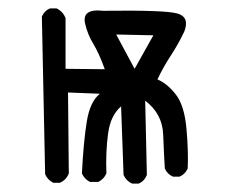

<svg xmlns="http://www.w3.org/2000/svg" viewBox="-20 -435 540 459"><path d="M295.9 3.9Q282.2 -2 275.4 -16.6L269.5 -180.7Q244.1 -159.2 238.3 -115.2Q232.4 -71.3 234.4 -20.5Q228.5 -6.8 214.8 0H195.3Q181.6 -6.8 175.8 -20.5Q179.7 -96.7 187.5 -144.5Q195.3 -192.4 218.8 -210.9L142.6 -213.9L144.5 -20.5Q138.7 -4.9 123 2H107.4Q93.8 -4.9 87.9 -18.6L80.1 -395.5Q85.9 -409.2 99.6 -415H115.2Q130.9 -407.2 136.7 -391.6V-270.5L230.5 -269.5Q216.8 -307.6 203.1 -330.1Q189.5 -352.5 183.6 -377.9Q174.8 -415 226.6 -409.2Q374 -411.1 403.8 -402.8Q433.6 -394.5 420.9 -360.4Q407.2 -331.1 388.7 -302.7Q370.1 -274.4 356.4 -245.1Q379.9 -235.4 400.4 -209Q420.9 -182.6 425.8 -127Q430.7 -71.3 428.7 -32.2Q422.9 -18.6 409.2 -12.7H393.6Q379.9 -18.6 374 -32.2Q372.1 -63.5 370.1 -113.3Q368.2 -163.1 327.1 -194.3L331.1 -16.6Q325.2 -2 311.5 3.9ZM346.7 -350.6 257.8 -352.5 301.8 -270.5Z"/></svg>

Font: JasonHandwriting2
Style: Regular
Weight: 400
Version: Version 1.05.10